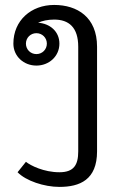

<svg xmlns="http://www.w3.org/2000/svg" viewBox="-20 -528 490 765"><path d="M125 -395.8C148.3 -395.8 166.7 -377.5 166.7 -354.2C166.7 -330.8 148.3 -312.5 125 -312.5C101.7 -312.5 83.3 -330.8 83.3 -354.2C83.3 -377.5 101.7 -395.8 125 -395.8ZM33.3 -354.2C33.3 -303.3 75 -266.7 125 -266.7C175 -266.7 216.7 -303.3 216.7 -354.2C216.7 -402.5 179.2 -434.2 131.7 -437.5C148.3 -445 170 -450 195.8 -450C254.2 -450 291.7 -419.2 291.7 -341.7V75C291.7 129.2 274.2 158.3 216.7 158.3C155 158.3 101.7 131.7 83.3 116.7L50 158.3C83.3 192.5 155.8 216.7 216.7 216.7C298.3 216.7 366.7 188.3 366.7 75V-341.7C366.7 -460 287.5 -508.3 195.8 -508.3C104.2 -508.3 33.3 -446.7 33.3 -354.2Z"/></svg>

Font: BoonHome
Style: Book
Weight: 400
Designer: Sungsit Sawaiwan
Foundry: Sungsit Sawaiwan
Version: Version 0.2